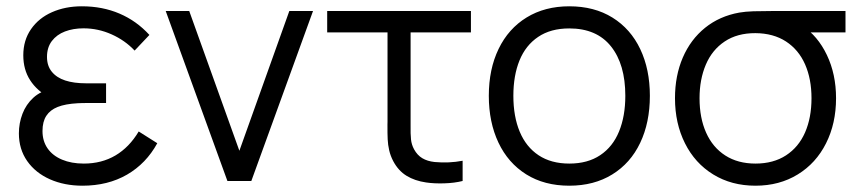

<svg xmlns="http://www.w3.org/2000/svg" viewBox="-20 -575 2730 610"><path d="M242 15Q322.7 15 383.6 -20.2Q444.5 -55.5 479.7 -120L420.7 -157.3Q390.8 -107.2 346.9 -81.2Q303 -55.3 246.3 -55.3Q206.8 -55.3 177.2 -67.8Q147.5 -80.2 131.2 -103.5Q115 -126.8 115 -158.7Q115 -188.5 127.2 -207.1Q139.3 -225.7 163.2 -235.2Q187.2 -244.8 226.7 -247Q233 -247.3 239.7 -247.5Q246.3 -247.7 253 -247.7H317V-310.3H253.7Q214.5 -310.3 187.2 -319.3Q159.8 -328.3 144.6 -347.1Q129.3 -365.8 129.3 -394.3Q129.3 -424.2 144.7 -444.6Q160.2 -465 186.4 -475Q212.7 -485 245.3 -485Q291.8 -485 334.6 -465.8Q377.3 -446.7 407.7 -414.3L454.7 -464Q413.8 -508.7 359.7 -531.8Q305.5 -555 240 -555Q187.5 -555 145.2 -536.3Q103 -517.7 78.5 -482.3Q54 -447 54 -399.3Q54 -353.8 75.8 -320.1Q97.5 -286.3 138.7 -264.3L143 -292Q109 -285.7 85.9 -264.5Q62.8 -243.3 51.4 -213.5Q40 -183.7 40 -151.3Q40 -101 66.4 -63.3Q92.8 -25.7 138.8 -5.3Q184.8 15 242 15Z M702.5 0 506.5 -540H581.2L740.5 -96L899.2 -540H974.5L778.5 0Z M1333.8 4.7Q1297.8 -0.5 1271.7 -16.5Q1245.5 -32.5 1229.2 -63.3Q1220.5 -80 1216.5 -97.4Q1212.5 -114.8 1211.7 -132.3Q1210.8 -149.8 1211 -180Q1211.2 -183.8 1211.2 -187.8Q1211.2 -191.7 1211.2 -195.7V-472H1019.5V-540H1476.2V-472H1284.5V-198.3V-179.2Q1284 -148.5 1285.8 -132Q1287.5 -115.5 1295.5 -100.7Q1305.8 -81.8 1321.8 -72.3Q1337.8 -62.8 1360.5 -60.3Q1406.2 -56 1449.8 -64.3V0Q1424 6.5 1391.5 7.5Q1359 8.5 1333.8 4.7Z M1788.7 15Q1709.5 15 1651.8 -21.1Q1594.2 -57.2 1563.6 -121.9Q1533 -186.7 1533 -270.7Q1533 -355.2 1564.1 -419.6Q1595.2 -484 1653.1 -519.5Q1711 -555 1788.7 -555Q1868.2 -555 1925.9 -519.1Q1983.7 -483.2 2014.2 -418.8Q2044.7 -354.5 2044.7 -270.7Q2044.7 -185.7 2013.9 -121.1Q1983.2 -56.5 1925.2 -20.8Q1867.3 15 1788.7 15ZM1788.7 -55.3Q1847.2 -55.3 1887.1 -82.1Q1927 -108.8 1946.8 -157.4Q1966.7 -206 1966.7 -270.7Q1966.7 -370.5 1921.2 -427.6Q1875.7 -484.7 1788.7 -484.7Q1729.5 -484.7 1689.8 -457.8Q1650 -431 1630.5 -383Q1611 -335 1611 -270.7Q1611 -205 1631.2 -156.5Q1651.5 -108 1691.2 -81.7Q1731 -55.3 1788.7 -55.3Z M2380.2 15Q2304 15 2245.9 -20.8Q2187.8 -56.5 2156.2 -119.8Q2124.5 -183 2124.5 -263Q2124.5 -334.5 2149.3 -392.1Q2174.2 -449.7 2220.2 -486.8Q2266.2 -523.8 2328.8 -535Q2347.8 -538.3 2373.6 -539.2Q2399.3 -540 2433.5 -540H2666.2V-472H2504.2L2528.5 -493.3Q2578 -461.2 2607.1 -400.2Q2636.2 -339.2 2636.2 -263Q2636.2 -182.8 2604.4 -119.7Q2572.7 -56.5 2514.5 -20.8Q2456.3 15 2380.2 15ZM2380.2 -55.3Q2437.2 -55.3 2477.2 -81.4Q2517.3 -107.5 2537.8 -154.3Q2558.2 -201.2 2558.2 -263Q2558.2 -324 2537.8 -370.5Q2517.3 -417 2477.2 -443.2Q2437 -469.3 2380.2 -469.7Q2322.5 -470 2282.5 -443.3Q2242.5 -416.7 2222.5 -369.7Q2202.5 -322.7 2202.5 -263Q2202.5 -200.3 2223.4 -153.5Q2244.3 -106.7 2284.3 -81Q2324.3 -55.3 2380.2 -55.3Z"/></svg>

Font: Hauora
Style: Regular
Weight: 400
Designer: Wayne Shih
Foundry: WCYS
Version: Version 1.001